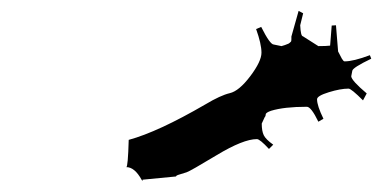

<svg xmlns="http://www.w3.org/2000/svg" viewBox="-20 -390 699 351"><path d="M512.7 -323.2 525.9 -370.1 534.2 -365.7 528.8 -343.8Q529.8 -323.7 533.7 -323.7L562 -305.7Q576.7 -305.7 583.5 -306.6L586.4 -343.3L594.2 -343.8Q597.7 -299.3 598.1 -295.9L605 -282.7Q607.9 -277.8 609.9 -277.8Q626 -277.8 656.2 -289.1L658.7 -282.7Q624 -266.1 624 -260.3L622.1 -250.5Q622.6 -242.7 650.4 -219.2L643.6 -206.5Q622.1 -228 617.2 -228Q602.5 -228 581.1 -221.4Q559.6 -214.8 559.6 -208.5Q559.6 -196.8 571.3 -172.9L562 -167.5Q548.8 -194.8 541 -194.8Q499.5 -194.8 475.6 -187.5Q465.8 -184.1 465.8 -180.9Q465.8 -177.7 463.9 -175.8L458.5 -164.1Q458.5 -150.4 462.2 -142.8Q465.8 -135.3 479.5 -125.5L471.7 -117.7Q455.1 -135.7 449.7 -135.7Q424.8 -135.7 376.2 -106.4Q327.6 -77.1 321 -75Q314.5 -72.8 308.1 -71Q301.8 -69.3 301.8 -67.4L240.7 -61.5Q240.7 -59.1 240.5 -59.1Q240.2 -59.1 238.8 -61.5Q226.1 -84.5 210.9 -84.5Q213.9 -84.5 215.3 -134.3Q269 -148.9 355.5 -199.2Q383.3 -215.8 400.1 -219.7Q417 -223.6 437.5 -250.7Q458 -277.8 458 -293.7Q458 -309.6 448.2 -336.9L457.5 -340.8Q473.6 -308.6 480.5 -308.6L494.6 -305.7Q501.5 -307.6 505.9 -309.6Q507.8 -310.1 509.3 -311.5Q510.7 -313 511.7 -313.7Q512.7 -314.5 512.7 -318.4Z"/></svg>

Font: Eater Caps
Style: Regular
Weight: 400
Version: Version 001.002